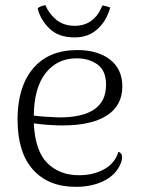

<svg xmlns="http://www.w3.org/2000/svg" viewBox="-20 -711 545 744"><path d="M453 -102Q453 -89 447 -76Q429 -33 382.5 -10Q336 13 274 13Q167 13 107.5 -54Q48 -121 48 -248Q48 -374 108 -445.5Q168 -517 280 -517Q359 -517 406.5 -480Q454 -443 454 -376Q454 -302 394 -263.5Q334 -225 223 -225Q167 -225 111 -233Q116 -126 163.5 -79Q211 -32 286 -32Q342 -32 383.5 -55Q425 -78 439 -123Q453 -118 453 -102ZM111 -263Q150 -258 210 -256Q391 -256 391 -382Q391 -437 358 -461Q325 -485 277 -485Q202 -485 157 -428Q112 -371 111 -263ZM377 -690Q397 -686 407 -682Q394 -632 358.5 -599Q323 -566 269 -566Q207 -566 171.5 -600.5Q136 -635 126 -679Q137 -688 156 -691Q169 -659 197.5 -635Q226 -611 270 -611Q345 -611 377 -690Z"/></svg>

Font: Arima Madurai Light
Style: Regular
Weight: 300
Designer: Joana Correia and Natanael Gama
Foundry: NDISCOVER
Version: Version 1.020